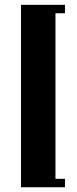

<svg xmlns="http://www.w3.org/2000/svg" viewBox="-20 -643 326 809"><path d="M68.5 146V-622.6H254V-587.1H213.7V110.5H254V146Z"/></svg>

Font: Playfair 9pt Black
Style: Regular
Weight: 900
Designer: Claus Eggers Sørensen
Foundry: Claus Eggers Sørensen
Version: Version 2.203